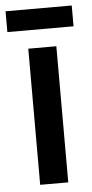

<svg xmlns="http://www.w3.org/2000/svg" viewBox="-69 -731 367 763"><g transform="rotate(-5 115.0 -349.5)"><path d="M247 -699H-17V-616H247ZM172 0V-543H60V0Z"/></g></svg>

Font: Noto Sans Arabic UI XCn SmBd
Style: Regular
Weight: 600
Width: 2
Designer: Monotype Design Team, Nadine Chahine and Nizar Qandah
Foundry: Monotype Imaging Inc.
Version: Version 2.010